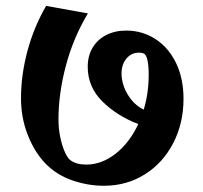

<svg xmlns="http://www.w3.org/2000/svg" viewBox="-20 -607 674 638"><path d="M589.8 -278.3Q589.8 -197.8 555.7 -131.6Q521.5 -65.4 461.2 -27.6Q400.9 10.3 325.2 10.3Q271.5 10.3 219 -8.1Q166.5 -26.4 129.4 -65.4Q93.8 -103 71.8 -159.7Q49.8 -216.3 49.8 -280.8Q49.8 -358.4 71.5 -438.7Q93.3 -519 133.3 -587.4L272 -562.5Q223.1 -480.5 198.7 -387.9Q174.3 -295.4 174.3 -210.4Q174.3 -179.2 180.4 -150.4Q186.5 -121.6 195.6 -101.6Q204.6 -81.5 213.9 -74.7Q233.4 -60.1 266.6 -60.1Q317.9 -60.1 364.3 -96.4Q410.6 -132.8 439.5 -194.8Q369.1 -221.7 320.3 -269.8Q271.5 -317.9 271.5 -385.3Q271.5 -420.9 287.4 -448Q303.2 -475.1 332.3 -490.2Q361.3 -505.4 399.4 -505.4Q452.1 -505.4 495.6 -477.8Q539.1 -450.2 564.5 -398.7Q589.8 -347.2 589.8 -278.3ZM474.1 -359.4Q474.1 -389.2 470 -407.2Q465.8 -425.3 458 -429.2Q451.2 -432.1 442.4 -432.1Q416.5 -432.1 400.1 -412.4Q383.8 -392.6 383.8 -362.3Q383.8 -341.3 392.1 -318.4Q400.4 -295.4 417 -274.9Q433.6 -254.4 457.5 -242.7Q474.1 -296.9 474.1 -359.4Z"/></svg>

Font: Vesper Libre Heavy
Style: Regular
Weight: 900
Designer: Robert Keller & Kimya Gandhi
Foundry: Mota Italic
Version: Version 1.058